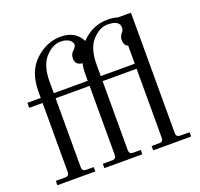

<svg xmlns="http://www.w3.org/2000/svg" viewBox="-125 -859 1040 998"><g transform="rotate(-20 395.0 -360.0)"><path d="M28 0V-24H80Q102 -24 102 -46V-428H28V-456H102V-492Q102 -601 165.5 -660.5Q229 -720 308 -720Q388 -720 421 -655Q482 -720 568 -720Q595 -720 623 -712H694V-46Q694 -24 716 -24H768V0H558V-24H600Q622 -24 622 -46V-428H434V-46Q434 -24 456 -24H498V0H288V-24H340Q362 -24 362 -46V-428H174V-46Q174 -24 196 -24H238V0ZM174 -456H362V-492Q362 -529 368 -551Q329 -555 329 -590Q329 -616 345 -629Q362 -646 362 -655Q362 -673 344 -684.5Q326 -696 298 -696Q254 -696 214 -652.5Q174 -609 174 -520ZM434 -456H622V-557Q612 -558 606 -569.5Q600 -581 600 -596Q600 -615 616 -633Q624 -641 624 -656Q624 -696 558 -696Q514 -696 474 -652.5Q434 -609 434 -520Z"/></g></svg>

Font: Old Standard TT
Style: Regular
Weight: 400
Designer: Alexey Kryukov <alexios@thessalonica.org.ru>
Version: Version 1.0